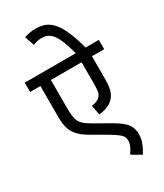

<svg xmlns="http://www.w3.org/2000/svg" viewBox="-259 -993 1087 1274"><g transform="rotate(-30 284.0 -356.0)"><path d="M567.9 -622.1V-550.8H474.1V-380.4Q474.1 -341.3 470.2 -316.7Q466.3 -292 458.7 -274.7Q451.2 -257.3 439.5 -243.4Q427.7 -229.5 410.9 -218.8Q394 -208 372.1 -201.2Q350.1 -194.3 323.2 -191.9L309.1 -266.1Q347.2 -271.5 364.5 -284.7Q381.8 -297.9 388.2 -316.9Q394.5 -335.9 394.5 -380.4V-550.8H159.2V-352.5Q159.2 -295.4 163.3 -270Q167.5 -244.6 176.5 -228.5Q185.5 -212.4 201.9 -198.2Q218.3 -184.1 259.8 -160.2L369.6 -97.7Q409.7 -75.2 434.8 -54.2Q460 -33.2 472.9 -7.8Q485.8 17.6 485.8 53.2Q485.8 84 473.4 117.7Q460.9 151.4 439.5 183.6L367.2 142.1Q382.3 117.7 387.7 107.9Q393.1 98.1 396.7 87.9Q400.4 77.6 401.9 69.8Q403.3 62 403.3 54.7Q403.3 39.1 399.2 28.8Q395 18.6 384.8 8.3Q374.5 -2 355 -15.6Q335.4 -29.3 289.6 -56.2L203.1 -106Q174.3 -122.6 156.7 -136Q139.2 -149.4 126 -163.8Q112.8 -178.2 104.2 -192.9Q95.7 -207.5 90.3 -224.1Q85 -240.7 82 -262.5Q79.1 -284.2 79.1 -315.9V-550.8H0V-622.1ZM394.5 -622.1ZM393.1 -614.7Q371.6 -696.8 351.3 -740.5Q331.1 -784.2 306.6 -803.5Q282.2 -822.8 247.1 -822.8Q230 -822.8 214.4 -820.1Q198.7 -817.4 177.7 -809.1L153.3 -881.8Q175.3 -889.6 197 -893.1Q218.8 -896.5 244.1 -896.5Q286.6 -896.5 318.1 -882.1Q349.6 -867.7 375.2 -836.2Q400.9 -804.7 423.8 -750.5Q446.8 -696.3 468.8 -614.7ZM392.6 -622.1Z"/></g></svg>

Font: Noto Sans Devanagari UI
Style: Regular
Weight: 400
Designer: Monotype Design Team
Foundry: Monotype Imaging Inc.
Version: Version 1.06